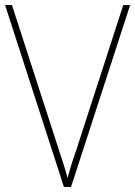

<svg xmlns="http://www.w3.org/2000/svg" viewBox="-20 -800 531 754"><path d="M491 -780 259 -66H231L0 -780H27L213 -206Q222 -178 230.5 -152Q239 -126 245 -101Q252 -126 259.5 -150.5Q267 -175 278 -206L464 -780Z"/></svg>

Font: Noto Sans Malayalam UI SemiCondensed Thin
Style: Regular
Weight: 100
Width: 4
Designer: Jelle Bosma - Monotype Design Team
Foundry: Monotype Imaging Inc.
Version: Version 2.104; ttfautohint (v1.8.4.7-5d5b)